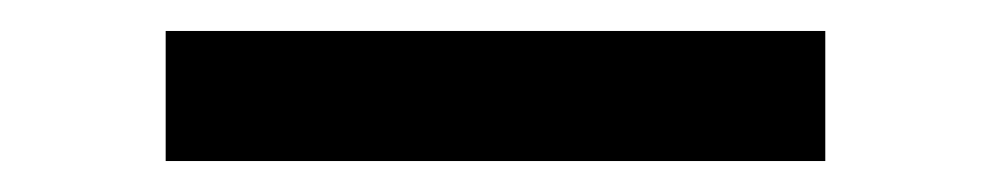

<svg xmlns="http://www.w3.org/2000/svg" viewBox="-20 -732 640 124"><path d="M513 -628H87V-712H513Z"/></svg>

Font: Iosevka HT Extended
Style: Bold
Weight: 700
Width: 7
Monospace: yes
Designer: Belleve Invis
Foundry: Belleve Invis
Version: Version 32.3.0; ttfautohint (v1.8.4)